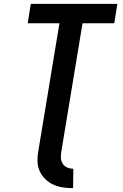

<svg xmlns="http://www.w3.org/2000/svg" viewBox="-20 -755 640 998"><path d="M360 223Q333 223 306.5 219Q280 215 257 204.5Q234 194 215.5 176Q197 158 186.5 135Q176 112 175 85Q174 58 179 31L289 -634H124L140 -735H590L574 -634H409L299 31Q296 48 296.5 64.5Q297 81 305.5 95Q314 109 329 115.5Q344 122 361 122Z"/></svg>

Font: Iosevka Custom Oblique
Style: Bold
Weight: 700
Italic angle: -9°
Monospace: yes
Designer: Belleve Invis
Foundry: Belleve Invis
Version: Version 30.1.2; ttfautohint (v1.8.4)